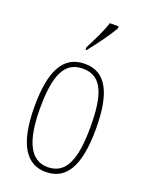

<svg xmlns="http://www.w3.org/2000/svg" viewBox="-146 -838 702 921"><g transform="rotate(20 205.0 -378.0)"><path d="M185 -619V-606H190C228 -653 277 -721 296 -756V-766H251C237 -721 215 -678 185 -619ZM205 10C308 10 362 -73 362 -267C362 -449 314 -542 207 -542C97 -542 48 -451 48 -267C48 -76 105 10 205 10ZM206 -15C117 -15 76 -102 76 -267C76 -434 110 -517 205 -517C301 -517 334 -434 334 -267C334 -103 301 -15 206 -15Z"/></g></svg>

Font: Noto Serif Devanagari ExtraCondensed Thin
Style: Regular
Weight: 100
Width: 2
Designer: Universal Thirst, Indian Type Foundry and the Monotype Design Team
Foundry: Monotype Imaging Inc.
Version: Version 2.004